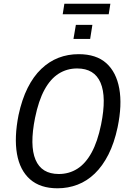

<svg xmlns="http://www.w3.org/2000/svg" viewBox="-20 -1006 699 1035"><path d="M290 9Q197 9 142 -39.5Q87 -88 71.5 -176.5Q56 -265 80 -386Q98 -470 129 -532Q160 -594 202.5 -634.5Q245 -675 295.5 -694.5Q346 -714 404 -714Q499 -714 553 -665.5Q607 -617 623 -528.5Q639 -440 614 -320Q596 -235 564.5 -173Q533 -111 491 -70.5Q449 -30 398 -10.5Q347 9 290 9ZM297 -68Q352 -68 396.5 -96Q441 -124 473.5 -183Q506 -242 525 -335Q555 -483 522 -560Q489 -637 396 -637Q341 -637 296.5 -609Q252 -581 220 -522.5Q188 -464 169 -371Q139 -222 171.5 -145Q204 -68 297 -68ZM318 -929 327 -986H575L566 -929ZM376 -796 389 -872H478L466 -796Z"/></svg>

Font: Nunito Sans 10pt Condensed Medium
Style: Italic
Weight: 500
Width: 3
Italic angle: -9°
Designer: Vernon Adams
Foundry: Vernon Adams
Version: Version 3.101;gftools[0.9.27]